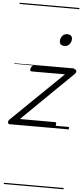

<svg xmlns="http://www.w3.org/2000/svg" viewBox="-96 -1048 697 1585"><g transform="rotate(5 252.5 -255.0)"><path d="M8 0Q-10 0 -10 -14Q-10 -28 0 -38L424 -450H148Q139 -450 136 -456Q133 -462 137 -475Q141 -487 147.5 -493.5Q154 -500 163 -500H497Q507 -500 511.5 -493.5Q516 -487 514.5 -478Q513 -469 504 -460L85 -50H375Q384 -50 386.5 -44Q389 -38 385 -23Q382 -12 375.5 -6Q369 0 359 0ZM399 -683Q381 -683 369.5 -692Q358 -701 358 -719Q358 -743 373 -762.5Q388 -782 416 -782Q433 -782 444.5 -773Q456 -764 456 -745Q456 -722 441 -702.5Q426 -683 399 -683ZM0 486H495V496H0ZM0 -20H495V0H0ZM0 -505H495V-500H0ZM0 -1006H495V-996H0Z"/></g></svg>

Font: Playwrite CA Guides
Style: Regular
Weight: 400
Designer: Veronika Burian, José Scaglione
Foundry: TypeTogether
Version: Version 1.003